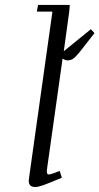

<svg xmlns="http://www.w3.org/2000/svg" viewBox="-20 -749 402 776"><path d="M96.2 -18.1Q96.2 -21.5 98.1 -35.2L191.9 -702.1H128.9L133.8 -729H262.2L259.8 -702.1L237.8 -542L347.2 -630.9L361.8 -615.2L300.8 -537.1Q285.2 -518.1 275.4 -511.5Q265.6 -504.9 252 -504.9Q247.6 -504.9 242.9 -506.8Q238.3 -508.8 235.4 -510.7L232.9 -512.2L169.9 -64.9Q167 -43.9 176.8 -43.9Q186.5 -43.9 221.2 -58.1L230 -30.8Q176.8 -8.3 155.5 -0.7Q134.3 6.8 122.1 6.8Q96.2 6.8 96.2 -18.1Z"/></svg>

Font: Dehuti Alt
Style: Italic
Weight: 400
Version: Version 1.2